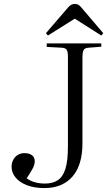

<svg xmlns="http://www.w3.org/2000/svg" viewBox="-20 -944 566 978"><path d="M206 14Q156 14 118.5 0Q81 -14 60 -39Q39 -64 39 -94Q39 -115 48 -131Q57 -147 71.5 -155.5Q86 -164 105 -164Q128 -164 142.5 -153.5Q157 -143 157 -122Q157 -104 144.5 -82Q132 -60 116 -36Q134 -22 158.5 -15.5Q183 -9 209 -9Q249 -9 275 -26.5Q301 -44 313.5 -85Q326 -126 326 -197V-654Q326 -680 320 -690Q314 -700 294 -701L218 -705V-723H496V-706L431 -701Q413 -700 406.5 -690Q400 -680 400 -651V-215Q400 -103 349 -44.5Q298 14 206 14ZM224 -763 214 -775 325 -904Q333 -914 341.5 -919Q350 -924 361 -924Q373 -924 381 -918.5Q389 -913 401 -898L506 -775L496 -763L361 -849Z"/></svg>

Font: Literata 60pt Light
Style: Regular
Weight: 300
Designer: Latin by Veronika Burian and Jose Scaglione. Greek by Irene Vlachou. Cyrillic by Vera Evstafieva.
Foundry: TypeTogether
Version: Version 3.103;gftools[0.9.29]